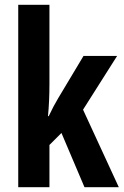

<svg xmlns="http://www.w3.org/2000/svg" viewBox="-20 -780 515 800"><path d="M186 -429V-760H56V0H186V-176L236 -226L332 0H475L326 -323L468 -547H328L222 -370C210 -350 196 -324 183 -296H180C184 -339 186 -383 186 -429Z"/></svg>

Font: Noto Sans Georgian ExtraCondensed Bold
Style: Regular
Weight: 700
Width: 2
Designer: Monotype Design Team, Akaki Razmadze
Foundry: Google LLC
Version: Version 2.005